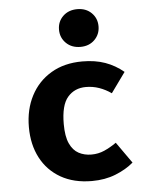

<svg xmlns="http://www.w3.org/2000/svg" viewBox="-57 -863 729 928"><g transform="rotate(-5 307.5 -399.0)"><path d="M360.5 -110.3Q393.8 -110.3 423.3 -123.3Q452.8 -136.4 482.1 -156.9L554.4 -54.4Q518.5 -23.6 466.9 -3.1Q415.4 17.4 351.8 17.4Q264.1 17.4 201 -18.7Q137.9 -54.9 104.1 -119.2Q70.3 -183.6 70.3 -268.7Q70.3 -353.8 104.9 -420.3Q139.5 -486.7 203.3 -524.6Q267.2 -562.6 354.9 -562.6Q416.9 -562.6 465.4 -545.4Q513.8 -528.2 554.4 -494.4L484.1 -396.9Q456.4 -416.4 425.6 -427.2Q394.9 -437.9 361.5 -437.9Q306.7 -437.9 273.1 -399.2Q239.5 -360.5 239.5 -268.7Q239.5 -208.7 255.4 -174.1Q271.3 -139.5 298.7 -124.9Q326.2 -110.3 360.5 -110.3ZM352.8 -816.4Q394.9 -816.4 421.5 -790.3Q448.2 -764.1 448.2 -725.1Q448.2 -686.2 421.5 -659.7Q394.9 -633.3 352.8 -633.3Q310.3 -633.3 283.3 -659.7Q256.4 -686.2 256.4 -725.1Q256.4 -764.1 283.3 -790.3Q310.3 -816.4 352.8 -816.4Z"/></g></svg>

Font: FiraCode Nerd Font
Style: Bold
Weight: 700
Designer: Carrois Corporate, Edenspiekermann AG, Nikita Prokopov
Foundry: Carrois Corporate, Edenspiekermann AG, Nikita Prokopov
Version: Version 6.002;Nerd Fonts 2.1.0